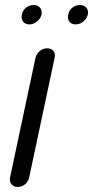

<svg xmlns="http://www.w3.org/2000/svg" viewBox="-20 -743 370 763"><path d="M97 -646Q80 -646 71.5 -657.5Q63 -669 67 -685Q70 -702 83.5 -712.5Q97 -723 114 -723Q130 -723 139 -712.5Q148 -702 145 -685Q141 -669 127 -657.5Q113 -646 97 -646ZM121 -513Q125 -529 138 -540Q151 -551 167 -551Q184 -551 192.5 -540Q201 -529 197 -513L96 -38Q93 -22 80 -11Q67 0 50 0Q34 0 25.5 -11Q17 -22 20 -38ZM280 -646Q264 -646 255.5 -657.5Q247 -669 251 -685Q254 -702 267.5 -712.5Q281 -723 297 -723Q314 -723 323 -712.5Q332 -702 329 -685Q325 -669 311 -657.5Q297 -646 280 -646Z"/></svg>

Font: VDS Compensated
Style: Light Italic
Weight: 300
Italic angle: -12°
Designer: artmaker
Foundry: artmaker
Version: Version 1.000 2012 initial release